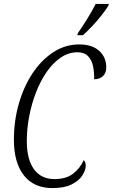

<svg xmlns="http://www.w3.org/2000/svg" viewBox="-20 -951 576 981"><path d="M248 10Q153 10 102 -55Q51 -120 51 -237Q51 -333 76 -420.5Q101 -508 146 -576Q191 -644 252 -684Q313 -724 385 -724Q450 -724 486.5 -691.5Q523 -659 523 -606Q523 -578 506 -562Q489 -546 461 -546Q462 -581 455.5 -612.5Q449 -644 430 -664Q411 -684 376 -684Q331 -684 291.5 -657.5Q252 -631 220 -585.5Q188 -540 165 -481.5Q142 -423 129.5 -358.5Q117 -294 117 -230Q117 -137 153.5 -86.5Q190 -36 258 -36Q318 -36 353.5 -63.5Q389 -91 408 -133Q418 -123 418 -104Q418 -82 401 -55Q384 -28 346.5 -9Q309 10 248 10ZM375 -771 378 -782Q399 -812 424 -852Q449 -892 469 -931H536L534 -922Q521 -901 499 -873Q477 -845 451.5 -818Q426 -791 404 -771Z"/></svg>

Font: Noto Serif ExtraCondensed Light
Style: Italic
Weight: 300
Width: 2
Italic angle: -12°
Designer: Monotype Design Team
Foundry: Monotype Imaging Inc.
Version: Version 2.014; ttfautohint (v1.8.4.7-5d5b)